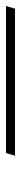

<svg xmlns="http://www.w3.org/2000/svg" viewBox="165 -224 70 640"><g transform="rotate(90 200.0 96.0)"><path d="M399 81 390 111H-100L-91 81Z"/></g></svg>

Font: Nyght Serif Light Italic
Style: Regular
Weight: 300
Italic angle: -16°
Designer: Maksym Kobuzan
Version: Version 0.410